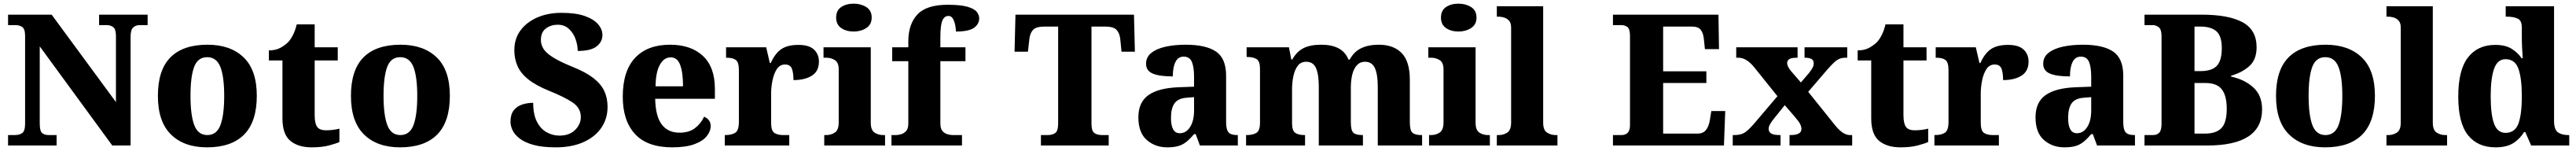

<svg xmlns="http://www.w3.org/2000/svg" viewBox="-20 -794 14062 824"><path d="M24 0V-57H61Q86 -57 101.5 -68Q117 -79 117 -120V-598Q117 -636 101.5 -646.5Q86 -657 66 -657H24V-714H262L613 -237V-598Q613 -634 598.5 -645.5Q584 -657 564 -657H521V-714H786V-657H743Q721 -657 707 -644Q693 -631 693 -594V0H593L197 -541V-120Q197 -79 210 -68Q223 -57 246 -57H289V0Z M1110 10Q985 10 913.5 -60Q842 -130 842 -271Q842 -412 910.5 -481Q979 -550 1113 -550Q1238 -550 1310 -481Q1382 -412 1382 -271Q1382 -130 1313 -60Q1244 10 1110 10ZM1112 -57Q1163 -57 1183.5 -111.5Q1204 -166 1204 -271Q1204 -376 1183 -429Q1162 -482 1111 -482Q1060 -482 1040 -429Q1020 -376 1020 -271Q1020 -166 1040.5 -111.5Q1061 -57 1112 -57Z M1681 10Q1608 10 1565 -25.5Q1522 -61 1522 -149V-464H1448V-519Q1486 -519 1512.5 -534Q1539 -549 1554 -565Q1568 -580 1580 -604Q1592 -628 1600 -661H1698V-536H1824V-464H1698V-165Q1698 -122 1711 -102.5Q1724 -83 1760 -83Q1780 -83 1799 -85.5Q1818 -88 1833 -92V-19Q1816 -11 1777 -0.5Q1738 10 1681 10Z M2164 10Q2039 10 1967.5 -60Q1896 -130 1896 -271Q1896 -412 1964.5 -481Q2033 -550 2167 -550Q2292 -550 2364 -481Q2436 -412 2436 -271Q2436 -130 2367 -60Q2298 10 2164 10ZM2166 -57Q2217 -57 2237.5 -111.5Q2258 -166 2258 -271Q2258 -376 2237 -429Q2216 -482 2165 -482Q2114 -482 2094 -429Q2074 -376 2074 -271Q2074 -166 2094.5 -111.5Q2115 -57 2166 -57Z M3015 10Q2940 10 2892 -3.5Q2844 -17 2816.5 -38.5Q2789 -60 2778 -84Q2767 -108 2767 -129Q2767 -169 2784.5 -191.5Q2802 -214 2830.5 -223.5Q2859 -233 2891 -233Q2891 -170 2911 -130.5Q2931 -91 2964 -72.5Q2997 -54 3034 -54Q3089 -54 3120 -85Q3151 -116 3151 -155Q3151 -205 3106 -235Q3061 -265 2979 -298Q2905 -328 2863.5 -361.5Q2822 -395 2805 -434.5Q2788 -474 2788 -520Q2788 -583 2822 -628.5Q2856 -674 2914 -699Q2972 -724 3046 -724Q3124 -724 3173 -706.5Q3222 -689 3245.5 -661.5Q3269 -634 3269 -603Q3269 -566 3237.5 -541Q3206 -516 3134 -516Q3134 -547 3122.5 -580Q3111 -613 3086.5 -636Q3062 -659 3026 -659Q2987 -659 2960 -638.5Q2933 -618 2933 -575Q2933 -552 2946 -529.5Q2959 -507 2996 -483Q3033 -459 3104 -430Q3177 -401 3219 -368.5Q3261 -336 3279 -297.5Q3297 -259 3297 -211Q3297 -146 3262.5 -96Q3228 -46 3164.5 -18Q3101 10 3015 10Z M3650 10Q3514 10 3447 -62.5Q3380 -135 3380 -266Q3380 -407 3447.5 -478.5Q3515 -550 3638 -550Q3752 -550 3817.5 -489Q3883 -428 3883 -309V-255H3557Q3559 -159 3593 -114.5Q3627 -70 3690 -70Q3742 -70 3774.5 -95Q3807 -120 3824 -157Q3840 -151 3850 -138Q3860 -125 3860 -107Q3860 -78 3838.5 -51Q3817 -24 3770.5 -7Q3724 10 3650 10ZM3709 -323Q3709 -398 3693.5 -439.5Q3678 -481 3642 -481Q3605 -481 3582.5 -440.5Q3560 -400 3559 -323Z M3937 0V-57H3941Q3974 -57 3994 -69.5Q4014 -82 4014 -129V-411Q4014 -455 3997 -467Q3980 -479 3947 -479H3944V-536H4163L4183 -450H4188Q4211 -502 4245 -525.5Q4279 -549 4339 -549Q4397 -549 4424 -523.5Q4451 -498 4451 -458Q4451 -406 4413 -381.5Q4375 -357 4312 -357Q4312 -398 4303 -420Q4294 -442 4266 -442Q4237 -442 4220.5 -416Q4204 -390 4197 -353Q4190 -316 4190 -285V-124Q4190 -80 4208 -68.5Q4226 -57 4255 -57H4289V0Z M4641 -622Q4600 -622 4572.5 -641Q4545 -660 4545 -698Q4545 -737 4572.5 -755.5Q4600 -774 4641 -774Q4680 -774 4709.5 -755.5Q4739 -737 4739 -698Q4739 -660 4709.5 -641Q4680 -622 4641 -622ZM4480 0V-57H4492Q4518 -57 4538.5 -71Q4559 -85 4559 -127V-415Q4559 -453 4538 -466Q4517 -479 4492 -479H4476V-536H4734V-125Q4734 -84 4754.5 -70.5Q4775 -57 4801 -57H4812V0Z M4847 0V-57H4873Q4884 -57 4899.5 -61.5Q4915 -66 4927 -79Q4939 -92 4939 -120V-460H4851V-536H4939V-568Q4939 -662 4988.5 -715Q5038 -768 5154 -768Q5223 -768 5260.5 -757.5Q5298 -747 5312 -730Q5326 -713 5326 -694Q5326 -663 5298 -642.5Q5270 -622 5199 -622Q5199 -637 5195 -657Q5191 -677 5182.5 -692Q5174 -707 5158 -707Q5136 -707 5125 -682Q5114 -657 5114 -589V-536H5251V-460H5114V-120Q5114 -92 5125.5 -79Q5137 -66 5152.5 -61.5Q5168 -57 5181 -57H5232V0Z M5663 0V-57H5700Q5725 -57 5741 -68Q5757 -79 5757 -122V-649H5683Q5638 -649 5621 -632Q5604 -615 5600 -582L5592 -512H5519L5524 -714H6171L6176 -512H6103L6096 -582Q6092 -615 6075 -632Q6058 -649 6013 -649H5939V-120Q5939 -79 5955 -68Q5971 -57 5996 -57H6033V0Z M6352 10Q6287 10 6241 -30Q6195 -70 6195 -154Q6195 -236 6250 -275Q6305 -314 6417 -318L6499 -321V-375Q6499 -428 6487 -456.5Q6475 -485 6442 -485Q6412 -485 6397.5 -456Q6383 -427 6383 -377Q6310 -377 6273.5 -392.5Q6237 -408 6237 -446Q6237 -483 6266.5 -506Q6296 -529 6345 -539.5Q6394 -550 6453 -550Q6564 -550 6619 -512.5Q6674 -475 6674 -381V-128Q6674 -87 6687 -72Q6700 -57 6734 -57H6738V0H6531L6508 -62H6499Q6476 -35 6456.5 -19.5Q6437 -4 6413 3Q6389 10 6352 10ZM6421 -67Q6456 -67 6477.5 -101Q6499 -135 6499 -191V-264L6462 -261Q6412 -258 6392.5 -230.5Q6373 -203 6373 -151Q6373 -67 6421 -67Z M6783 0V-57H6786Q6820 -57 6839.5 -69Q6859 -81 6859 -125V-419Q6859 -460 6840.5 -471.5Q6822 -483 6789 -483H6786V-536H7017L7030 -469H7035Q7059 -512 7096 -531Q7133 -550 7194 -550Q7250 -550 7287.5 -530.5Q7325 -511 7342 -469H7349Q7372 -512 7411.5 -531Q7451 -550 7508 -550Q7588 -550 7632.5 -504.5Q7677 -459 7677 -358V-128Q7677 -82 7691.5 -69.5Q7706 -57 7740 -57H7744V0H7502V-322Q7502 -387 7486.5 -422Q7471 -457 7432 -457Q7405 -457 7387.5 -437.5Q7370 -418 7362.5 -386Q7355 -354 7355 -316V-128Q7355 -82 7369 -69.5Q7383 -57 7417 -57H7421V0H7180V-322Q7180 -387 7165 -422Q7150 -457 7111 -457Q7082 -457 7065.5 -435.5Q7049 -414 7041.5 -379.5Q7034 -345 7034 -305V-122Q7034 -81 7051.5 -69Q7069 -57 7102 -57H7105V0Z M7943 -622Q7902 -622 7874.5 -641Q7847 -660 7847 -698Q7847 -737 7874.5 -755.5Q7902 -774 7943 -774Q7982 -774 8011.5 -755.5Q8041 -737 8041 -698Q8041 -660 8011.5 -641Q7982 -622 7943 -622ZM7782 0V-57H7794Q7820 -57 7840.5 -71Q7861 -85 7861 -127V-415Q7861 -453 7840 -466Q7819 -479 7794 -479H7778V-536H8036V-125Q8036 -84 8056.5 -70.5Q8077 -57 8103 -57H8114V0Z M8152 0V-57H8163Q8188 -57 8209 -70.5Q8230 -84 8230 -125V-644Q8230 -670 8217.5 -682.5Q8205 -695 8189.5 -699Q8174 -703 8163 -703H8152V-760H8405V-125Q8405 -84 8426 -70.5Q8447 -57 8472 -57H8483V0Z M8786 0V-57H8833Q8854 -57 8866.5 -69.5Q8879 -82 8879 -111V-598Q8879 -636 8865 -646.5Q8851 -657 8832 -657H8786V-714H9362L9365 -526H9288L9283 -575Q9280 -613 9265.5 -631Q9251 -649 9218 -649H9060V-405H9296V-341H9060V-65H9248Q9279 -65 9294.5 -85.5Q9310 -106 9315 -139L9323 -188H9399L9392 0Z M9440 0V-57H9449Q9485 -57 9506 -71Q9527 -85 9558 -121L9684 -269L9558 -426Q9515 -479 9472 -479H9459V-536H9794V-479H9790Q9758 -479 9747.5 -470.5Q9737 -462 9737 -450Q9737 -431 9760 -404L9812 -344L9855 -394Q9867 -409 9874.5 -422Q9882 -435 9882 -448Q9882 -466 9869.5 -472.5Q9857 -479 9835 -479H9832V-536H10065V-479H10056Q10037 -479 10022.5 -473Q10008 -467 9993 -453Q9978 -439 9956 -414L9852 -293L9999 -110Q10022 -82 10041.5 -69.5Q10061 -57 10079 -57H10092V0H9750V-57H9755Q9815 -57 9815 -90Q9815 -102 9808.5 -116Q9802 -130 9777 -159L9724 -220L9658 -138Q9649 -126 9642.5 -114Q9636 -102 9636 -91Q9636 -74 9650 -65.5Q9664 -57 9697 -57H9701V0Z M10355 10Q10282 10 10239 -25.5Q10196 -61 10196 -149V-464H10122V-519Q10160 -519 10186.5 -534Q10213 -549 10228 -565Q10242 -580 10254 -604Q10266 -628 10274 -661H10372V-536H10498V-464H10372V-165Q10372 -122 10385 -102.5Q10398 -83 10434 -83Q10454 -83 10473 -85.5Q10492 -88 10507 -92V-19Q10490 -11 10451 -0.5Q10412 10 10355 10Z M10541 0V-57H10545Q10578 -57 10598 -69.5Q10618 -82 10618 -129V-411Q10618 -455 10601 -467Q10584 -479 10551 -479H10548V-536H10767L10787 -450H10792Q10815 -502 10849 -525.5Q10883 -549 10943 -549Q11001 -549 11028 -523.5Q11055 -498 11055 -458Q11055 -406 11017 -381.5Q10979 -357 10916 -357Q10916 -398 10907 -420Q10898 -442 10870 -442Q10841 -442 10824.5 -416Q10808 -390 10801 -353Q10794 -316 10794 -285V-124Q10794 -80 10812 -68.5Q10830 -57 10859 -57H10893V0Z M11250 10Q11185 10 11139 -30Q11093 -70 11093 -154Q11093 -236 11148 -275Q11203 -314 11315 -318L11397 -321V-375Q11397 -428 11385 -456.5Q11373 -485 11340 -485Q11310 -485 11295.5 -456Q11281 -427 11281 -377Q11208 -377 11171.5 -392.5Q11135 -408 11135 -446Q11135 -483 11164.5 -506Q11194 -529 11243 -539.5Q11292 -550 11351 -550Q11462 -550 11517 -512.5Q11572 -475 11572 -381V-128Q11572 -87 11585 -72Q11598 -57 11632 -57H11636V0H11429L11406 -62H11397Q11374 -35 11354.5 -19.5Q11335 -4 11311 3Q11287 10 11250 10ZM11319 -67Q11354 -67 11375.5 -101Q11397 -135 11397 -191V-264L11360 -261Q11310 -258 11290.5 -230.5Q11271 -203 11271 -151Q11271 -67 11319 -67Z M11688 0V-57H11735Q11757 -57 11769 -70.5Q11781 -84 11781 -117V-598Q11781 -633 11766 -645Q11751 -657 11734 -657H11688V-714H12000Q12147 -714 12223.5 -672.5Q12300 -631 12300 -536Q12300 -468 12259.5 -432.5Q12219 -397 12161 -381V-376Q12235 -360 12282.5 -316.5Q12330 -273 12330 -197Q12330 0 12030 0ZM11994 -406Q12056 -406 12083 -435Q12110 -464 12110 -531Q12110 -597 12081 -623Q12052 -649 11992 -649H11961V-406ZM12019 -65Q12079 -65 12108 -95Q12137 -125 12137 -200Q12137 -272 12110 -306.5Q12083 -341 12021 -341H11961V-65Z M12674 10Q12549 10 12477.5 -60Q12406 -130 12406 -271Q12406 -412 12474.5 -481Q12543 -550 12677 -550Q12802 -550 12874 -481Q12946 -412 12946 -271Q12946 -130 12877 -60Q12808 10 12674 10ZM12676 -57Q12727 -57 12747.5 -111.5Q12768 -166 12768 -271Q12768 -376 12747 -429Q12726 -482 12675 -482Q12624 -482 12604 -429Q12584 -376 12584 -271Q12584 -166 12604.5 -111.5Q12625 -57 12676 -57Z M13009 0V-57H13020Q13045 -57 13066 -70.5Q13087 -84 13087 -125V-644Q13087 -670 13074.5 -682.5Q13062 -695 13046.5 -699Q13031 -703 13020 -703H13009V-760H13262V-125Q13262 -84 13283 -70.5Q13304 -57 13329 -57H13340V0Z M13605 10Q13507 10 13454 -56.5Q13401 -123 13401 -267Q13401 -412 13454 -480.5Q13507 -549 13603 -549Q13658 -549 13692 -528Q13726 -507 13747 -476H13753Q13751 -501 13749.5 -533.5Q13748 -566 13748 -593V-643Q13748 -683 13724.5 -693Q13701 -703 13668 -703H13660V-760H13924V-134Q13924 -87 13945 -72Q13966 -57 14001 -57H14007V0H13799L13767 -73H13760Q13737 -35 13700.5 -12.5Q13664 10 13605 10ZM13659 -69Q13710 -69 13729 -118.5Q13748 -168 13748 -270Q13748 -366 13729.5 -418.5Q13711 -471 13659 -471Q13615 -471 13596.5 -418.5Q13578 -366 13578 -269Q13578 -169 13596.5 -119Q13615 -69 13659 -69Z"/></svg>

Font: Noto Serif Tamil ExtraBold
Style: Italic
Weight: 800
Italic angle: -12°
Designer: Indian Type Foundry, Tom Grace, and the Monotype Design Team
Foundry: Monotype Imaging Inc.
Version: Version 2.003; ttfautohint (v1.8.4.7-5d5b)